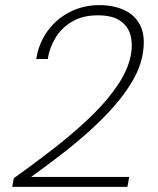

<svg xmlns="http://www.w3.org/2000/svg" viewBox="-20 -732 619 752"><path d="M28 0 34 -34Q125 -99 204.5 -161.5Q284 -224 346 -285.5Q408 -347 446.5 -407Q485 -467 494 -525Q500 -565 490 -598Q480 -631 449.5 -651.5Q419 -672 362 -672Q305 -672 263.5 -648Q222 -624 198 -585Q174 -546 167 -501H122Q132 -564 167 -611.5Q202 -659 254.5 -685.5Q307 -712 369 -712Q422 -712 464.5 -693.5Q507 -675 528.5 -634Q550 -593 540 -527Q532 -473 501.5 -419.5Q471 -366 425.5 -314.5Q380 -263 325.5 -214.5Q271 -166 213.5 -122Q156 -78 102 -39H486L479 0Z"/></svg>

Font: DM Sans 11pt ExtraLight
Style: Italic
Weight: 250
Italic angle: -10°
Version: Version 4.004;gftools[0.9.30]